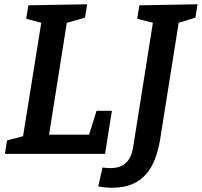

<svg xmlns="http://www.w3.org/2000/svg" viewBox="-20 -722 947 901"><path d="M433 -202H505L473 0H3L13 -63L104 -87L86 -69L176 -630L189 -611L103 -634L113 -697L389 -702L379 -639L280 -611L296 -631L206 -63L193 -90H414L392 -70ZM634 -697 907 -702 897 -639 805 -611 821 -631 731 -65Q723 -17 707.5 24Q692 65 665.5 95.5Q639 126 600 142.5Q561 159 507 159Q475 159 441 153L461 64Q469 65 477.5 66Q486 67 495 67Q530 67 551 56Q572 45 583 28.5Q594 12 599 -6.5Q604 -25 606 -39L700 -631L714 -611L624 -634Z"/></svg>

Font: Bitter Thin SemiBold
Style: Italic
Weight: 600
Italic angle: -9°
Version: Version 2.002